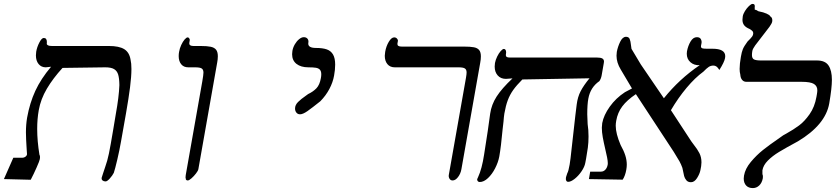

<svg xmlns="http://www.w3.org/2000/svg" viewBox="-51 -915 4271 981"><path d="M567.5 -193Q559.5 -147 548 -98.2Q536.5 -49.5 530.5 -32Q523.5 -18 510 -3Q496.5 12 488.5 12Q479 12 473 7Q467 2 468.5 -7Q469.5 -11 476 -30.5Q484 -54 486.5 -62Q497.5 -92 505.5 -130.5Q513.5 -169 527.5 -253L541 -334Q556.5 -418.5 559 -480Q558.5 -515 552.8 -534Q547 -553 531.8 -562Q516.5 -571 487 -571L268.5 -568Q220 -515 188.5 -461.8Q157 -408.5 147 -352Q139 -307 139 -256.5Q139 -194.5 150.5 -124.5Q153.5 -120 153.5 -112Q153.5 -109 152.5 -102Q151 -93 136.2 -59.5Q121.5 -26 106 3.5L-31 0L17 -109H63.5Q72 -109 79.2 -114.5Q86.5 -120 87 -127.5L85.5 -149.5L84 -174.5Q83.5 -182 82.5 -202Q81.5 -222 81.5 -238.5Q81.5 -278.5 87.5 -314Q101 -389 129.5 -450.8Q158 -512.5 210 -574L183 -571Q160 -571 146.2 -587.8Q132.5 -604.5 132.5 -632Q132.5 -641.5 134 -651Q138 -674.5 150 -697.8Q162 -721 172.5 -721Q188.5 -721 188.5 -700.5L188 -691.5Q188 -686.5 194.5 -683.2Q201 -680 214.5 -680H505.5Q557.5 -680 583.8 -663.8Q610 -647.5 616 -610.5Q620.5 -592 620.5 -562.5Q620.5 -524.5 613.5 -469.2Q606.5 -414 593 -337Z M1059 -597 962.5 -50.5Q961 -42.5 950.5 -28.8Q940 -15 927.5 -4Q915 7 908.5 7Q903 7 900.2 4Q897.5 1 898 -4Q897 -5 897 -9.5Q897 -11.5 898 -20.5L982.5 -498.5Q988.5 -533 988.5 -544Q988.5 -559.5 979.5 -565.2Q970.5 -571 946 -571H911Q887.5 -571 874.8 -586.8Q862 -602.5 862 -628.5Q862 -640 864 -650Q867 -668 875 -685.2Q883 -702.5 892.2 -713.2Q901.5 -724 908 -724Q913 -724 916.2 -718.5Q919.5 -713 918.5 -709.5L916.5 -697.5Q916 -696 916 -693.5Q916 -680 937.5 -680H974.5Q1007.5 -680 1026 -676Q1044.5 -672 1053.2 -660.8Q1062 -649.5 1062 -627.5Q1062 -612.5 1058.5 -593.5Z M1482 -331Q1470.5 -331 1463.5 -339.5Q1456.5 -348 1456.5 -360.5Q1456.5 -378.5 1471.8 -393.8Q1487 -409 1512.5 -426.5L1523.5 -434.5Q1549 -446.5 1565.8 -464Q1582.5 -481.5 1588.5 -516Q1590.5 -526 1590.5 -535.5Q1590.5 -551 1583.5 -558.8Q1576.5 -566.5 1562.8 -568.8Q1549 -571 1524.5 -571Q1486.5 -571 1464 -588.5Q1441.5 -606 1441.5 -638Q1441.5 -646 1443 -655Q1446 -672.5 1455.5 -688.8Q1465 -705 1477.5 -715Q1490 -725 1501 -725Q1512 -725 1518.5 -718.8Q1525 -712.5 1525 -702.5Q1525 -699 1524.5 -697Q1524 -695.5 1524 -692Q1524 -670 1563.5 -670Q1598 -670 1619 -662.5Q1640 -655 1650.8 -636.2Q1661.5 -617.5 1661.5 -585Q1661.5 -558.5 1656 -529Q1650 -494.5 1632 -460.5Q1614 -426.5 1585.5 -397.5Q1543 -363.5 1519.8 -347.2Q1496.5 -331 1482 -331Z M2242 -20.5 2326.5 -498.5Q2327.5 -503.5 2330.2 -519.8Q2333 -536 2333 -545Q2333 -559.5 2324.2 -565.2Q2315.5 -571 2292 -571H1966Q1942 -571 1928.5 -587.2Q1915 -603.5 1915 -630Q1915 -636 1917 -650Q1922 -679 1935.5 -701.5Q1949 -724 1963 -724Q1971.5 -724 1977.2 -718Q1983 -712 1982 -705.5L1980 -694.5L1979.5 -690Q1979.5 -677 2001 -677H2318Q2352 -677 2370.2 -673.5Q2388.5 -670 2397.2 -659.2Q2406 -648.5 2406 -627Q2406 -611.5 2402.5 -593.5L2306.5 -50.5Q2302.5 -27.5 2289.2 -10.2Q2276 7 2261.5 7Q2251 7 2245.8 -1.8Q2240.5 -10.5 2242 -20.5Z M2387 0.5 2391.5 -9.5Q2411.5 -52.5 2422.5 -125.5L2441 -245L2453.5 -334.5Q2460 -380.5 2486.5 -421.8Q2513 -463 2567.5 -514.5L2534 -512Q2507.5 -512 2492 -529.5Q2476.5 -547 2476.5 -575Q2476.5 -584 2478 -593Q2481 -609 2489.2 -626Q2497.5 -643 2507.2 -654Q2517 -665 2523.5 -665Q2529 -665 2532 -660.2Q2535 -655.5 2535 -647.5Q2535 -645 2534 -638Q2533.5 -636.5 2533.5 -633.5Q2533.5 -627 2538.2 -624Q2543 -621 2554 -621H2999Q3018.5 -621 3026.8 -616Q3035 -611 3035 -600.5Q3035 -598.5 3034 -592.5L3023 -529.5Q3020 -513 3011.5 -500.5Q2965.5 -469 2955 -411Q2949.5 -382 2949.5 -331Q2949.5 -314 2951.5 -281Q2956 -252 2956 -217.5Q2956 -187 2952.5 -160.5Q2949 -134 2943.5 -104L2939.5 -83Q2936 -63 2920.5 -40Q2905 -17 2885.5 -1.5Q2866 14 2852 14Q2845.5 14 2842.2 8.2Q2839 2.5 2840.5 -7Q2840.5 -7.5 2842 -13.2Q2843.5 -19 2847.5 -30Q2853.5 -39.5 2859.5 -74Q2863.5 -96.5 2870 -159Q2882 -271.5 2888.5 -323.5L2895.5 -380.5Q2900.5 -420 2915.8 -449.2Q2931 -478.5 2961 -515L2618 -509Q2588.5 -479.5 2571.2 -455.2Q2554 -431 2543.5 -403Q2533 -375 2526 -335Q2524 -324 2523.5 -316Q2523 -302.5 2517 -254Q2509 -165.5 2500 -115Q2494.5 -86 2479 -55.5Q2463.5 -25 2442.2 -5Q2421 15 2400 15Q2393.5 15 2390 10.5Q2386.5 6 2387 0.5Z M3435.5 -57.5Q3429 -75.5 3420.8 -90.5Q3412.5 -105.5 3391.5 -139L3198 -434Q3152.5 -403.5 3128.5 -371.5Q3104.5 -339.5 3097.5 -298Q3095 -284.5 3095 -272.5Q3095 -232.5 3120 -174Q3136 -145.5 3143.8 -121.2Q3151.5 -97 3151.5 -74Q3151.5 -62 3149 -48Q3143.5 -16.5 3130.5 3L2958 0L2964.5 -38H3019.5Q3032.5 -38 3041.8 -47.8Q3051 -57.5 3054 -74Q3054.5 -76 3054.5 -81.5Q3054.5 -92 3050.8 -111.2Q3047 -130.5 3042 -151Q3033.5 -187.5 3028.8 -213.5Q3024 -239.5 3024 -262.5Q3024 -271 3026 -286Q3033.5 -326.5 3064.5 -370Q3095.5 -413.5 3142 -444L3178 -463L3120.5 -560Q3099 -595.5 3099 -630.5Q3099 -640.5 3100.5 -650Q3105.5 -676.5 3117.8 -701.8Q3130 -727 3147.5 -727Q3161.5 -727 3166.2 -715.8Q3171 -704.5 3173 -683.5Q3173.5 -674.5 3175.5 -665.5L3223 -586L3341 -413Q3419.5 -511 3524 -582Q3495.5 -580.5 3476.8 -597Q3458 -613.5 3458 -640.5Q3458 -648.5 3459 -653Q3464.5 -681.5 3477.5 -703.2Q3490.5 -725 3509.5 -725Q3524.5 -725 3529.8 -715.2Q3535 -705.5 3533.5 -695.5L3531 -682.5L3530.5 -678.5Q3530.5 -670.5 3537.2 -668.2Q3544 -666 3560 -666H3589Q3654.5 -666 3654.5 -628Q3654.5 -625 3653.5 -618Q3650 -598 3624.5 -557.5Q3616.5 -570.5 3609.5 -575.2Q3602.5 -580 3594.5 -580Q3580.5 -580 3570 -573Q3559.5 -566 3543 -549Q3500.5 -518 3457.2 -466.5Q3414 -415 3377 -352L3481 -193Q3482.5 -191 3493.5 -176Q3512 -153 3522.5 -132.5Q3533 -112 3533 -85.5Q3533 -76.5 3531.5 -66Q3531.5 -65.5 3527.8 -46Q3524 -26.5 3510.5 -5.2Q3497 16 3479.5 16Q3464 16 3455.8 6Q3447.5 -4 3444.5 -15.5Q3441.5 -27 3435.5 -57.5Z M4026 -193Q3963 -159 3929.2 -138.5Q3895.5 -118 3872.2 -94.5Q3849 -71 3844.5 -45V-25Q3847 -21 3847 -12.5Q3847 -7 3846.5 -4Q3842 19.5 3828 32.8Q3814 46 3795.5 46Q3773.5 46 3761.2 32.8Q3749 19.5 3749 -3Q3749 -10 3750.5 -18Q3756.5 -53 3785.2 -87.5Q3814 -122 3847.2 -148.5Q3880.5 -175 3923 -204Q3945.5 -219.5 3950.5 -223.5L3967.5 -233Q4003.5 -253 4031.5 -273.8Q4059.5 -294.5 4085.5 -331.5Q4111.5 -368.5 4120.5 -420Q4121 -423.5 4123 -434.5Q4125 -445.5 4125 -454Q4125 -475 4107.8 -486Q4090.5 -497 4044 -497H3762Q3749 -497 3740.8 -506.8Q3732.5 -516.5 3731.5 -534Q3728 -546.5 3728 -563Q3728 -588 3734.5 -625Q3738.5 -649 3744.5 -663.8Q3750.5 -678.5 3768.5 -703Q3785.5 -719.5 3791.5 -727.8Q3797.5 -736 3797.5 -746Q3797.5 -752 3793.2 -756.5Q3789 -761 3779 -767Q3759.5 -775 3751 -786.2Q3742.5 -797.5 3742.5 -814Q3742.5 -822 3744 -831Q3746 -843.5 3755.2 -858.5Q3764.5 -873.5 3775.8 -884.2Q3787 -895 3794 -895Q3800.5 -895 3803 -892Q3805.5 -889 3805.5 -883.5Q3805.5 -878.5 3805 -876L3805.5 -865Q3812 -866 3824 -857.5Q3850.5 -852.5 3866.2 -845.2Q3882 -838 3884.5 -831.5Q3895 -825.5 3895 -811.5Q3895 -807.5 3894.5 -805Q3893 -795.5 3880.5 -778Q3868 -760.5 3844 -730.5Q3820 -700.5 3807.5 -683Q3795 -665.5 3793 -655Q3791 -643.5 3791 -634Q3791 -617 3801.2 -611.5Q3811.5 -606 3838.5 -606H4123.5Q4165 -606 4182.2 -580.5Q4199.5 -555 4199.5 -507Q4199.5 -466 4186 -387Q4176.5 -332 4136 -283.2Q4095.5 -234.5 4026 -193Z"/></svg>

Font: JuliaMono MediumItalic
Style: Regular
Weight: 500
Italic angle: -9°
Monospace: yes
Designer: cormullion
Foundry: corm
Version: Version 0.049; ttfautohint (v1.8.4)